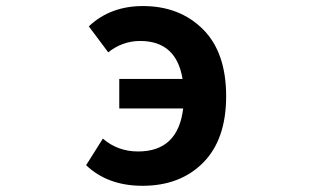

<svg xmlns="http://www.w3.org/2000/svg" viewBox="-20 -594 1040 628"><path d="M334 -422.9 270.5 -507.8Q340.8 -574.2 447.3 -574.2Q567.4 -574.2 643.6 -498.5Q719.7 -422.9 719.7 -279.3Q719.7 -137.7 644.5 -62Q569.3 13.7 446.3 13.7Q332 13.7 261.7 -53.7L316.4 -140.6Q365.2 -98.6 431.6 -98.6Q562.5 -98.6 579.1 -239.3H370.1V-335.9H577.1Q556.6 -460 438.5 -460Q380.9 -460 334 -422.9Z"/></svg>

Font: GenEi Gothic M Regular
Style: Bold
Weight: 700
Designer: o_tamon (Modified); [Source Han Sans]
Ryoko NISHIZUKA  (kana & ideographs); Paul D. Hunt (Latin, Greek & Cyrillic); Wenl
Version: Version 1.1a;Original Version 1.004